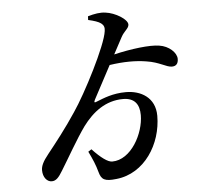

<svg xmlns="http://www.w3.org/2000/svg" viewBox="-57 -866 1114 986"><g transform="rotate(-5 500.0 -372.5)"><path d="M430 -771C492 -757 516 -743 510 -707C501 -634 378 -395 316 -305C266 -229 207 -154 167 -104C137 -67 127 -44 127 -23C127 14 148 38 172 38C195 38 209 21 229 -12C264 -68 320 -168 364 -229C416 -299 483 -351 573 -351C631 -351 657 -318 657 -261C657 -167 588 -36 490 -36C468 -36 433 -61 389 -108L372 -97C392 -56 405 -26 415 11C426 52 443 62 504 55C650 40 741 -105 741 -250C741 -345 667 -385 591 -385C522 -385 475 -364 439 -350C424 -343 423 -347 429 -360L520 -531C594 -542 656 -542 710 -533C777 -523 809 -495 838 -495C860 -495 871 -508 871 -532C871 -564 832 -601 782 -608C734 -616 636 -604 548 -583L594 -669C610 -699 634 -710 634 -730C634 -757 572 -795 522 -801C495 -805 465 -800 431 -790Z"/></g></svg>

Font: Noto Serif SC SemiBold
Style: Regular
Weight: 600
Designer: Ryoko NISHIZUKA 西塚涼子 (kana & ideographs); Frank Grießhammer (Latin, Greek & Cyrillic); Wenlong ZHANG 张文龙 (bopomofo); San
Foundry: Adobe
Version: Version 2.001;hotconv 1.1.0;makeotfexe 2.6.0